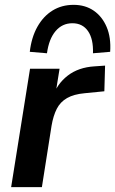

<svg xmlns="http://www.w3.org/2000/svg" viewBox="-20 -773 476 793"><path d="M26 0 104 -489H226L207 -371H197Q215 -426 259.5 -460.5Q304 -495 371 -499L414 -502L411 -396L330 -388Q285 -384 257 -368Q229 -352 214.5 -323.5Q200 -295 193 -254L153 0ZM174 -553 103 -559Q110 -619 134.5 -662.5Q159 -706 197 -729.5Q235 -753 284 -753Q332 -753 367 -729Q402 -705 420.5 -661.5Q439 -618 435 -559L364 -553Q366 -612 343.5 -644.5Q321 -677 279 -677Q237 -677 209.5 -644.5Q182 -612 174 -553Z"/></svg>

Font: Nunito Sans 12pt ExtraLight
Style: Italic
Weight: 200
Italic angle: -9°
Designer: Vernon Adams
Foundry: Vernon Adams
Version: Version 3.101;gftools[0.9.27]